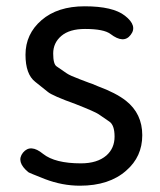

<svg xmlns="http://www.w3.org/2000/svg" viewBox="-20 -577 508 610"><path d="M234 13Q178 13 123 -8Q72 -28 70 -30Q30 -63 53 -92Q77 -121 117 -88Q155 -58 237 -58Q289 -58 318 -83Q344 -106 344 -143Q344 -180 327 -191Q305 -206 293.5 -214Q282 -222 221 -246Q146 -273 132 -285Q112 -301 92 -317Q61 -341 61 -403Q61 -469 112 -513Q163 -557 249 -557Q339 -557 377 -527Q418 -495 395 -466Q373 -437 331 -469Q310 -485 250 -485Q201 -485 175 -463Q149 -441 149 -407Q149 -373 160 -366Q182 -351 192 -344Q202 -337 234 -325Q259 -316 263 -314Q268 -313 291 -303Q348 -282 380 -257Q432 -216 432 -147.5Q432 -79 381 -35Q327 13 234 13Z"/></svg>

Font: Resource Han Rounded JP
Style: Regular
Weight: 400
Designer: Cyano Hao (round all glyphs); Ryoko NISHIZUKA 西塚涼子 (kana, bopomofo & ideographs); Paul D. Hunt (Latin, Greek & Cyrillic)
Foundry: Cyano Hao
Version: 0.990